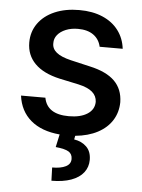

<svg xmlns="http://www.w3.org/2000/svg" viewBox="-53 -579 617 835"><g transform="rotate(5 255.0 -162.0)"><path d="M260.7 -455.1Q231.4 -455.1 208 -445.6Q184.6 -436 171.6 -419.9Q158.7 -403.8 159.2 -383.8Q158.2 -359.9 178.5 -343.3Q198.7 -326.7 242.2 -316.4L326.2 -296.9Q399.4 -280.8 435.1 -245.4Q470.7 -210 471.7 -153.3Q471.2 -109.4 449.5 -74.5Q427.7 -39.6 386.7 -17.8Q345.7 3.9 289.1 9.3L286.1 25.4Q318.8 30.3 340.1 51Q361.3 71.8 361.3 108.4Q361.3 139.6 343 163.3Q324.7 187 289.1 200Q253.4 212.9 203.1 212.9L201.2 155.3Q238.8 155.3 260.5 144.3Q282.2 133.3 282.2 111.3Q282.2 89.4 265.6 79.3Q249 69.3 209 65.4L221.2 9.3Q141.6 2.4 94.7 -37.4Q47.9 -77.1 39.1 -144.5H145.5Q158.7 -73.2 253.9 -73.2Q304.7 -73.2 334.7 -92.5Q364.7 -111.8 365.2 -145.5Q364.3 -171.4 344.5 -188.5Q324.7 -205.6 283.2 -214.8L200.2 -232.4Q128.4 -248.5 91.6 -285.6Q54.7 -322.8 54.7 -377.9Q54.7 -424.8 80.3 -460.9Q106 -497.1 152.3 -517.1Q198.7 -537.1 259.8 -537.1Q317.9 -537.1 361.6 -518.3Q405.3 -499.5 430.9 -465.3Q456.5 -431.2 461.9 -385.7H361.3Q354 -418.5 328.4 -436.8Q302.7 -455.1 260.7 -455.1Z"/></g></svg>

Font: Pretendard Medium
Style: Regular
Weight: 500
Designer: Base glyphs from Inter by Rasmus Andersson; Hangeul glyphs from Noto Sans CJK(Source Han Sans) by Jang Soo-young and Kan
Foundry: Kil Hyung-jin
Version: Version 1.309